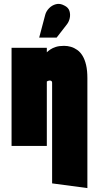

<svg xmlns="http://www.w3.org/2000/svg" viewBox="-20 -745 486 980"><path d="M246 -322V191L426 215V-346Q426 -385 419.5 -413Q413 -441 401.5 -460Q390 -479 374.5 -490Q359 -501 342 -506Q325 -511 307 -511Q282 -511 265 -505.5Q248 -500 237 -492.5Q226 -485 219 -478V-501H39V0H219V-329Q222 -331 224.5 -332Q227 -333 230 -333.5Q233 -334 235 -334Q238 -334 240 -333Q242 -332 243.5 -330.5Q245 -329 245.5 -327Q246 -325 246 -322ZM321 -620Q332 -634 336 -652.5Q340 -671 334.5 -689Q329 -707 308 -717Q286 -729 265.5 -723.5Q245 -718 230.5 -703Q216 -688 211 -670L180 -553H269Z"/></svg>

Font: Advent Pro Black
Style: Regular
Weight: 900
Version: Version 3.000